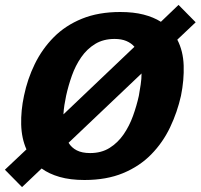

<svg xmlns="http://www.w3.org/2000/svg" viewBox="-50 -725 819 784"><path d="M295 10Q237 10 193.5 -2.5Q150 -15 120 -37L40 39L-30 -32L58 -115Q38 -160 36.5 -216.5Q35 -273 48 -334Q62 -402 92 -463.5Q122 -525 169.5 -573Q217 -621 284.5 -648.5Q352 -676 441 -676Q495 -676 536 -665.5Q577 -655 607 -636L679 -705L749 -634L674 -563Q698 -517 700 -457.5Q702 -398 689 -334Q674 -267 644.5 -205Q615 -143 567.5 -94.5Q520 -46 452.5 -18Q385 10 295 10ZM220 -334Q216 -315 213 -296Q210 -277 209 -258L499 -534Q486 -549 466 -557.5Q446 -566 418 -566Q372 -566 338.5 -545.5Q305 -525 281.5 -491Q258 -457 243.5 -416Q229 -375 220 -334ZM318 -100Q364 -100 397.5 -121Q431 -142 454.5 -176Q478 -210 493 -251.5Q508 -293 517 -334Q521 -357 524.5 -380Q528 -403 528 -425L230 -142Q242 -122 263.5 -111Q285 -100 318 -100Z"/></svg>

Font: Epunda Sans ExtraBold
Style: Italic
Weight: 800
Italic angle: -12.0243°
Designer: Simon Atzbach
Foundry: typofactur
Version: Version 2.204; ttfautohint (v1.8.4.7-5d5b)